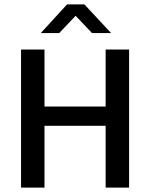

<svg xmlns="http://www.w3.org/2000/svg" viewBox="-20 -856 685 876"><path d="M76 0V-630H183V-370H462V-630H569V0H462V-282H183V0ZM286 -836H365L487 -705H400L325 -784L250 -705H166Z"/></svg>

Font: Mukta Medium
Style: Regular
Weight: 500
Designer: Girish Dalvi and Yashodeep Gholap
Foundry: Ek Type
Version: Version 2.538;PS 1.002;hotconv 16.6.51;makeotf.lib2.5.65220;